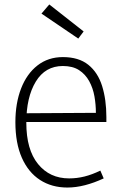

<svg xmlns="http://www.w3.org/2000/svg" viewBox="-20 -833 533 861"><path d="M331 -660 166 -772 201 -813 355 -692ZM282 8Q212 8 159.5 -26Q107 -60 78 -125.5Q49 -191 49 -285Q49 -370 74.5 -436Q100 -502 148 -539.5Q196 -577 262 -577Q333 -577 376 -542.5Q419 -508 438 -447Q457 -386 457 -308V-286H75V-325L410 -327Q410 -364 403.5 -401Q397 -438 380 -469Q363 -500 334.5 -518.5Q306 -537 262 -537Q183 -537 140.5 -467Q98 -397 98 -283Q98 -162 150.5 -97.5Q203 -33 290 -33Q325 -33 359 -41.5Q393 -50 430 -68L445 -33Q402 -13 361 -2.5Q320 8 282 8Z"/></svg>

Font: Yaldevi ExtraLight
Style: Regular
Weight: 200
Designer: Sol Matas, Rajitha Manaperi, Kosala Senevirathne
Foundry: Mooniak
Version: Version 1.100